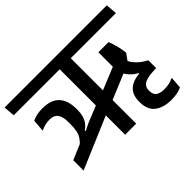

<svg xmlns="http://www.w3.org/2000/svg" viewBox="-161 -874 1165 1165"><g transform="rotate(-45 421.5 -292.0)"><path d="M475 -0.5V-584.5H380V-0.5ZM399 -174.5 398 -258.5 289.5 -215Q267.5 -206 246.5 -195.2Q225.5 -184.5 204 -172.5L194.5 -176L48 -113.5V-25ZM230 -177.5 225 -191.5Q245 -205.5 257.8 -222.8Q270.5 -240 276.5 -262Q282.5 -284 282.5 -312V-319.5Q282.5 -391.5 247.5 -430.2Q212.5 -469 137.5 -469Q112.5 -469 90 -464.2Q67.5 -459.5 50 -451L43.5 -371.5Q61 -380 79.8 -385Q98.5 -390 120 -390Q157.5 -390 174.2 -367.2Q191 -344.5 191 -298V-285Q191 -249.5 186.5 -225.8Q182 -202 170.2 -184Q158.5 -166 137.5 -147.5ZM862.5 -562 856.5 -634.5H-20.5L-14.5 -562ZM674 -367.5 454.5 -277.5 455.5 -195 700.5 -297ZM706.5 -469H619V-286.5L696.5 -292.5L736.5 -348Q732.5 -383 725 -411.8Q717.5 -440.5 706.5 -469ZM729.5 49Q757 49 779.2 44.5Q801.5 40 818.5 31.5L824 -45Q806 -36 786.2 -31.5Q766.5 -27 744 -27Q708 -27 689.8 -40.5Q671.5 -54 671.5 -85V-88.5Q671.5 -111 683.5 -125Q695.5 -139 723.5 -145.8Q751.5 -152.5 799 -153.5V-220.5Q766.5 -236 738 -264Q709.5 -292 698.5 -325L622.5 -295.5Q635.5 -266 654.5 -244.2Q673.5 -222.5 703.5 -206V-203Q641.5 -196 611.8 -167Q582 -138 582 -83.5V-78Q582 -12 621.8 18.5Q661.5 49 729.5 49Z"/></g></svg>

Font: Anek Devanagari Medium Medium
Style: Regular
Weight: 500
Version: Version 1.003